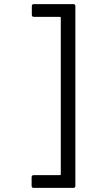

<svg xmlns="http://www.w3.org/2000/svg" viewBox="-20 -794 420 935"><path d="M337 121H144Q134 121 134 111V69Q134 59 144 59H272Q276 59 276 55V-708Q276 -712 272 -712H145Q135 -712 135 -722V-764Q135 -774 145 -774H337Q347 -774 347 -764V111Q347 121 337 121Z"/></svg>

Font: Amber EN
Style: Regular
Weight: 400
Designer: Jeremy Tribby
Foundry: Tribby Type Co.
Version: Version 1.403 November 24, 2021